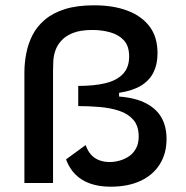

<svg xmlns="http://www.w3.org/2000/svg" viewBox="-20 -690 700 724"><path d="M397 14Q353 14 319.5 2Q286 -10 263.5 -33Q241 -56 229 -89L303 -143Q311 -120 324 -106Q337 -92 355 -85.5Q373 -79 393 -79Q412 -79 431.5 -84.5Q451 -90 467 -101Q483 -112 493 -130.5Q503 -149 503 -175Q503 -215 483 -238Q463 -261 430 -272Q397 -283 356.5 -286.5Q316 -290 275 -290V-366Q336 -366 378.5 -376.5Q421 -387 444 -411.5Q467 -436 467 -477Q467 -516 447.5 -537.5Q428 -559 396 -568Q364 -577 329 -577Q284 -577 256 -566Q228 -555 212 -537.5Q196 -520 189 -500Q182 -480 181 -460Q180 -440 180 -425V0H72V-417Q72 -452 79 -488.5Q86 -525 102.5 -557.5Q119 -590 149 -615.5Q179 -641 224.5 -655.5Q270 -670 335 -670Q408 -670 461.5 -649.5Q515 -629 544.5 -589.5Q574 -550 574 -489Q574 -448 559 -417.5Q544 -387 512.5 -367.5Q481 -348 429 -340V-326Q492 -321 531.5 -300Q571 -279 589.5 -245.5Q608 -212 608 -166Q608 -111 582.5 -70.5Q557 -30 510 -8Q463 14 397 14Z"/></svg>

Font: Bricolage Grotesque 48pt Condensed ExtraBold Medium
Style: Regular
Weight: 500
Version: Version 1.000;gftools[0.9.30]